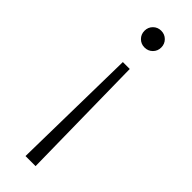

<svg xmlns="http://www.w3.org/2000/svg" viewBox="-239 -478 728 728"><g transform="rotate(45 125.0 -114.0)"><path d="M80 -419Q80 -438 93 -451Q106 -464 125 -464Q144 -464 157 -451Q170 -438 170 -419Q170 -400 157 -387Q144 -374 125 -374Q106 -374 93 -387Q80 -400 80 -419ZM106 -277H143L151 236H97Z"/></g></svg>

Font: Niramit ExtraLight
Style: Regular
Weight: 200
Designer: Katatrad Aksorn Co.,Ltd.
Foundry: Cadson Demak Co.,Ltd.
Version: Version 1.000; ttfautohint (v1.6)